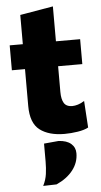

<svg xmlns="http://www.w3.org/2000/svg" viewBox="-64 -733 558 1063"><g transform="rotate(-5 215.0 -201.0)"><path d="M275.5 14.5Q188 14.5 138 -23.8Q88 -62 88 -157V-362H15V-500.5H88V-663L272 -694.5V-500.5H406.5V-362H272V-219.5Q272 -178.5 285.2 -157Q298.5 -135.5 331.5 -135.5Q345.5 -135.5 363 -140.8Q380.5 -146 398.5 -158L408 -9.5Q386.5 2.5 349 8.5Q311.5 14.5 275.5 14.5ZM132 291Q148 259 152.5 226.5Q157 194 157 157.5V58L238.5 50.5Q283.5 53 307.2 73.5Q331 94 331 126.5Q331 178.5 298.2 220.5Q265.5 262.5 206.5 289Z"/></g></svg>

Font: Commissioner ExtraBold
Style: Regular
Weight: 800
Designer: Kostas Bartsokas
Foundry: Kostas Bartsokas
Version: Version 1.000; ttfautohint (v1.8.3)